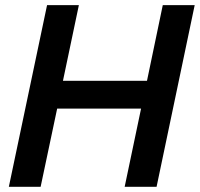

<svg xmlns="http://www.w3.org/2000/svg" viewBox="-20 -723 773 743"><path d="M14.2 0 162.1 -703.1H285.2L223.6 -410.2H548.8L609.9 -703.1H733.4L585.9 0H462.4L525.9 -302.7H201.2L137.2 0Z"/></svg>

Font: Schibsted Grotesk SemiBold
Style: Italic
Weight: 600
Italic angle: -12°
Designer: Bakken & Baeck AS, Henrik Kongsvoll
Foundry: Schibsted ASA
Version: Version 1.100;gftools[0.9.25]